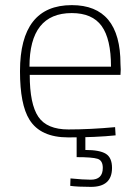

<svg xmlns="http://www.w3.org/2000/svg" viewBox="-20 -528 542 749"><path d="M246 8Q138 8 95 -61Q58 -120 58 -250Q58 -508 260 -508Q450 -508 450 -278L451 -257Q450 -247 450 -236H96Q96 -122 129.5 -72.5Q163 -23 247 -23Q331 -23 429 -32L431 0Q356 8 246 8ZM413 -268Q413 -376 376.5 -426.5Q340 -477 260 -477Q95 -477 95 -268ZM335 201Q282 201 254 197L255 168Q305 173 334 173Q381 173 381 127Q381 98 360.5 91.5Q340 85 279 85V-1H313V57Q369 57 393 72Q417 87 417 127Q417 201 335 201Z"/></svg>

Font: Storia Sans Thin
Style: Regular
Weight: 100
Designer: Accademia di Belle Arti di Urbino and others
Foundry: Accademia di Belle Arti di Urbino and others.
Version: Version 60.001;May 25, 2020;FontCreator 12.0.0.2522 64-bit